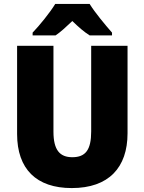

<svg xmlns="http://www.w3.org/2000/svg" viewBox="-20 -947 735 977"><path d="M436 -927H261C236 -885 180 -816 146 -781V-767H263C291 -786 315 -809 348 -840C380 -809 406 -786 436 -767H550V-781C514 -822 464 -882 436 -927ZM629 -269V-714H444V-278C444 -184 415 -147 348 -147C284 -147 252 -184 252 -277V-714H67V-265C67 -87 165 10 345 10C533 10 629 -94 629 -269Z"/></svg>

Font: Noto Sans Thai Looped SemiCondensed Black
Style: Regular
Weight: 900
Width: 4
Designer: Sasikarn Vongin, Ben Mitchell
Foundry: The Fontpad Ltd
Version: Version 1.001